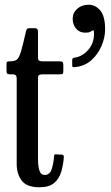

<svg xmlns="http://www.w3.org/2000/svg" viewBox="-20 -779 469 811"><path d="M249.5 -112.5Q247 -82.5 238.8 -53.8Q230.5 -25 209.2 -6.5Q188 12 146.5 12Q92.5 12 71.5 -16.5Q50.5 -45 50.5 -86V-448Q50.5 -465 34.5 -465H25Q14.5 -465 11 -467.5Q7.5 -470 7.5 -480V-507Q7.5 -516.5 10.2 -518.2Q13 -520 22.5 -520Q41 -520 50.8 -527Q60.5 -534 68.5 -560.8Q76.5 -587.5 89.5 -645.5Q91.5 -654 94 -657Q96.5 -660 107.5 -660H127.5Q140.5 -660 140.5 -645.5V-535.5Q140.5 -525 145.5 -522.5Q150.5 -520 160 -520H231Q241 -520 244.2 -517Q247.5 -514 247.5 -503.5V-477.5Q247.5 -468.5 243.8 -466.8Q240 -465 231 -465H161Q150.5 -465 145.5 -462.5Q140.5 -460 140.5 -448.5V-107Q140.5 -77 146.5 -58.5Q152.5 -40 169 -40Q190.5 -40 198.5 -65.2Q206.5 -90.5 208.5 -119Q209 -127.5 213.2 -127.2Q217.5 -127 225.5 -126.5L241.5 -126Q251 -125.5 249.5 -112.5ZM287 -700Q287 -725 306.2 -742Q325.5 -759 354 -759Q383.5 -759 403.8 -734.5Q424 -710 424 -655Q424 -621.5 409.2 -586Q394.5 -550.5 366.2 -525Q338 -499.5 296.5 -495.5Q291 -495 288 -495.8Q285 -496.5 285 -503V-524.5Q285 -531.5 288.5 -533.5Q292 -535.5 297.5 -536Q331.5 -541.5 356 -572.5Q380.5 -603.5 376.5 -646.5Q376 -652.5 372.8 -651Q369.5 -649.5 365.5 -647Q359.5 -643 353.8 -642Q348 -641 340 -641Q315.5 -641 301.2 -658.2Q287 -675.5 287 -700Z"/></svg>

Font: Besley* Condensed
Style: Regular
Weight: 400
Width: 3
Designer: Owen Earl
Foundry: indestructible type*
Version: Version 3.000; ttfautohint (v1.8.3)